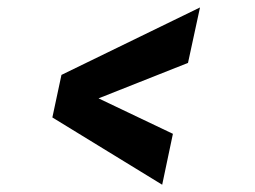

<svg xmlns="http://www.w3.org/2000/svg" viewBox="-20 -530 700 528"><path d="M426 -22 124 -207 149 -324 530 -509.5 497 -357 251 -259.5 455.5 -162Z"/></svg>

Font: Epilogue ExtraBold
Style: Italic
Weight: 800
Italic angle: -12°
Designer: Tyler Finck
Foundry: Etcetera Type Co
Version: Version 2.111; ttfautohint (v1.8.3)